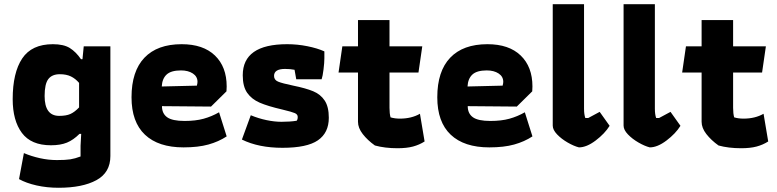

<svg xmlns="http://www.w3.org/2000/svg" viewBox="-20 -691 3673 908"><path d="M70 156 93 33Q128 48 168.5 57Q209 66 249 66Q290 66 312.5 62.5Q335 59 361 49V-2L364 -58H356Q327 -29 296.5 -16.5Q266 -4 221 -4Q127 -4 83.5 -62.5Q40 -121 40 -222Q40 -347 85 -414.5Q130 -482 230 -482Q281 -482 310 -464Q339 -446 363 -411H370L376 -472H502V47Q502 125 436 161Q370 197 257 197Q202 197 153 186Q104 175 70 156ZM354 -183V-299Q337 -319 315.5 -329.5Q294 -340 263 -340Q226 -340 208.5 -317Q191 -294 191 -237Q191 -143 260 -143Q293 -143 313 -152Q333 -161 354 -183Z M602 -231Q602 -354 663 -418Q724 -482 839 -482Q941 -482 996.5 -428.5Q1052 -375 1052 -282Q1052 -267 1051 -259L978 -187L746 -189Q746 -154 770.5 -136.5Q795 -119 853 -119Q905 -119 943 -129.5Q981 -140 1016 -160L1052 -46Q1014 -21 965.5 -7.5Q917 6 848 6Q729 6 665.5 -54Q602 -114 602 -231ZM911 -286Q914 -297 914 -304Q914 -329 892 -343.5Q870 -358 836 -358Q789 -358 768 -338.5Q747 -319 745 -282Z M1124 -31 1166 -146Q1202 -131 1240 -123Q1278 -115 1311 -115Q1353 -115 1383 -120Q1388 -126 1388 -138Q1388 -150 1374.5 -156Q1361 -162 1315 -173Q1246 -189 1208 -205.5Q1170 -222 1149 -252Q1128 -282 1128 -335Q1128 -482 1338 -482Q1386 -482 1433.5 -472.5Q1481 -463 1514 -448V-415Q1514 -395 1510 -362.5Q1506 -330 1501 -316H1381L1373 -361Q1353 -365 1328 -365Q1276 -365 1276 -332Q1276 -313 1295 -305Q1314 -297 1367 -286Q1426 -274 1461 -259.5Q1496 -245 1515.5 -215.5Q1535 -186 1535 -134Q1535 -63 1483.5 -27.5Q1432 8 1316 8Q1203 8 1124 -31Z M1753 -3Q1718 -28 1695.5 -57Q1673 -86 1673 -115V-348H1581L1599 -472H1673V-596H1822V-472H1977L1959 -348H1822V-181Q1822 -154 1827 -136Q1847 -130 1871 -130Q1926 -130 1966 -153L1988 -22Q1963 -6 1933 2Q1903 10 1860 10Q1800 10 1753 -3Z M2048 -231Q2048 -354 2109 -418Q2170 -482 2285 -482Q2387 -482 2442.5 -428.5Q2498 -375 2498 -282Q2498 -267 2497 -259L2424 -187L2192 -189Q2192 -154 2216.5 -136.5Q2241 -119 2299 -119Q2351 -119 2389 -129.5Q2427 -140 2462 -160L2498 -46Q2460 -21 2411.5 -7.5Q2363 6 2294 6Q2175 6 2111.5 -54Q2048 -114 2048 -231ZM2357 -286Q2360 -297 2360 -304Q2360 -329 2338 -343.5Q2316 -358 2282 -358Q2235 -358 2214 -338.5Q2193 -319 2191 -282Z M2594 -97V-671H2742V-177Q2742 -150 2748 -133H2762L2816 -162L2863 -96Q2840 -59 2797 -26.5Q2754 6 2718 6Q2694 0 2664.5 -17Q2635 -34 2614.5 -55.5Q2594 -77 2594 -97Z M2929 -97V-671H3077V-177Q3077 -150 3083 -133H3097L3151 -162L3198 -96Q3175 -59 3132 -26.5Q3089 6 3053 6Q3029 0 2999.5 -17Q2970 -34 2949.5 -55.5Q2929 -77 2929 -97Z M3378 -3Q3343 -28 3320.5 -57Q3298 -86 3298 -115V-348H3206L3224 -472H3298V-596H3447V-472H3602L3584 -348H3447V-181Q3447 -154 3452 -136Q3472 -130 3496 -130Q3551 -130 3591 -153L3613 -22Q3588 -6 3558 2Q3528 10 3485 10Q3425 10 3378 -3Z"/></svg>

Font: Athiti
Style: Bold
Weight: 700
Designer: CadsonDemak Team
Foundry: CadsonDemak
Version: Version 1.033